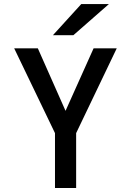

<svg xmlns="http://www.w3.org/2000/svg" viewBox="-20 -942 656 962"><path d="M255.5 0V-275L51 -700H169.5L329.5 -339H287L449 -700H565L361.5 -275V0ZM245 -765.5 387 -921.5H525.5L347.5 -765.5Z"/></svg>

Font: Overpass Mono Light SemiBold
Style: Regular
Weight: 600
Monospace: yes
Version: Version 4.000